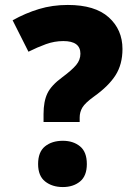

<svg xmlns="http://www.w3.org/2000/svg" viewBox="-20 -795 538 776"><path d="M254 -775Q364 -775 419.5 -725Q475 -675 475 -597Q475 -535 447 -491Q419 -447 360 -405Q324 -379 313 -360.5Q302 -342 302 -320V-302H156V-334Q156 -385 171.5 -417.5Q187 -450 232 -483Q271 -512 288 -532.5Q305 -553 305 -578Q305 -629 236 -629Q200 -629 165.5 -616.5Q131 -604 95 -586L31 -713Q83 -742 137.5 -758.5Q192 -775 254 -775ZM234 -39Q191 -39 162.5 -61.5Q134 -84 134 -132Q134 -181 162 -203.5Q190 -226 234 -226Q276 -226 303.5 -203.5Q331 -181 331 -132Q331 -84 303.5 -61.5Q276 -39 234 -39Z"/></svg>

Font: Noto Sans Tamil UI SemiCondensed Black
Style: Regular
Weight: 900
Width: 4
Designer: Jelle Bosma - Monotype Design Team
Foundry: Monotype Imaging Inc.
Version: Version 2.004; ttfautohint (v1.8.4.7-5d5b)